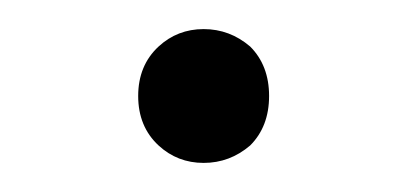

<svg xmlns="http://www.w3.org/2000/svg" viewBox="-20 -403 283 132"><path d="M89 -303Q75 -316 75 -337Q75 -358 89 -371Q102 -383 120 -383Q138 -383 152 -371Q165 -358 165 -337Q165 -316 152 -303Q138 -291 120 -291Q102 -291 89 -303Z"/></svg>

Font: Arsenal
Style: Regular
Weight: 400
Designer: Andrij Shevchenko
Foundry: Stairsfor
Version: Version 2.001;PS 002.001;hotconv 1.0.88;makeotf.lib2.5.64775